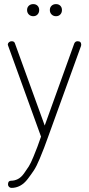

<svg xmlns="http://www.w3.org/2000/svg" viewBox="-20 -679 435 936"><path d="M358 -478Q376 -478 376 -461Q376 -457 375 -455L215 -13Q201 25 195 41.5Q189 58 173.5 95Q158 132 145.5 151Q133 170 115.5 193Q98 216 78 226.5Q58 237 36 237Q29 237 24 232Q19 227 19 220Q19 202 34 202Q51 202 67 194Q83 186 97 166.5Q111 147 120.5 132Q130 117 143.5 84Q157 51 162 37.5Q167 24 180 -13L20 -455Q18 -459 18 -461Q18 -468 23.5 -473Q29 -478 37 -478Q50 -478 53 -467L198 -67L342 -467Q347 -478 358 -478ZM120.5 -651Q129 -659 142 -659Q155 -659 163 -651Q171 -643 171 -630Q171 -617 163 -608.5Q155 -600 142 -600Q129 -600 120.5 -608.5Q112 -617 112 -630Q112 -643 120.5 -651ZM231.5 -651Q240 -659 253 -659Q266 -659 274 -651Q282 -643 282 -630Q282 -617 274 -608.5Q266 -600 253 -600Q240 -600 231.5 -608.5Q223 -617 223 -630Q223 -643 231.5 -651Z"/></svg>

Font: Dosis
Style: ExtraLight
Weight: 250
Designer: Edgar Tolentino, Pablo Impallari, Igino Marini
Foundry: Edgar Tolentino, Pablo Impallari, Igino Marini
Version: Version 1.007